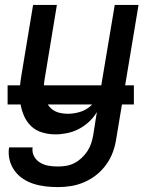

<svg xmlns="http://www.w3.org/2000/svg" viewBox="-20 -540 640 783"><path d="M217 223Q191 223 165.5 220Q140 217 116.5 209.5Q93 202 73 188.5Q53 175 39 155.5Q25 136 19 111.5Q13 87 17 61H113Q110 81 119 97.5Q128 114 144 123.5Q160 133 178.5 136Q197 139 217 139Q234 139 251 136Q268 133 283.5 125Q299 117 312.5 104.5Q326 92 336 77Q346 62 351.5 45.5Q357 29 360 12L375 -83Q362 -61 342.5 -43Q323 -25 300.5 -13.5Q278 -2 253.5 3Q229 8 206 8Q178 8 151.5 0Q125 -8 106.5 -26Q88 -44 77.5 -68.5Q67 -93 63 -120Q59 -147 60.5 -175Q62 -203 67 -231L115 -520H212L162 -217Q159 -200 158.5 -182.5Q158 -165 161.5 -148.5Q165 -132 173 -117.5Q181 -103 193.5 -93.5Q206 -84 222.5 -80Q239 -76 256 -76Q280 -76 304.5 -83Q329 -90 348 -106.5Q367 -123 378.5 -145.5Q390 -168 393 -192L448 -520H545L454 26Q450 53 440.5 79.5Q431 106 414 130Q397 154 374 172.5Q351 191 324.5 202.5Q298 214 271 218.5Q244 223 217 223ZM11 -114V-192H526V-114Z"/></svg>

Font: Iosevka Custom Medium
Style: Italic
Weight: 500
Italic angle: -9°
Designer: Belleve Invis
Foundry: Belleve Invis
Version: Version 27.0.1